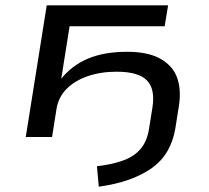

<svg xmlns="http://www.w3.org/2000/svg" viewBox="-20 -516 786 723"><path d="M352 187 345 110Q405 103 446 87.5Q487 72 510.5 43.5Q534 15 541 -30L554 -111Q565 -181 533 -213.5Q501 -246 419 -246Q359 -246 310 -229Q261 -212 230.5 -181Q200 -150 193 -107L176 0H77L156 -496H613L600 -417H242L210 -215H207Q249 -269 310.5 -295Q372 -321 459 -321Q537 -321 583.5 -295Q630 -269 646.5 -224.5Q663 -180 654 -119L640 -31Q632 16 610.5 53Q589 90 553 116Q517 142 467 160Q417 178 352 187Z"/></svg>

Font: Nunito Sans 7pt Expanded
Style: Italic
Weight: 400
Width: 7
Italic angle: -9°
Designer: Vernon Adams
Foundry: Vernon Adams
Version: Version 3.101;gftools[0.9.27]